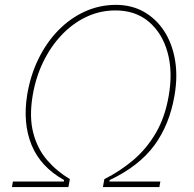

<svg xmlns="http://www.w3.org/2000/svg" viewBox="-20 -757 784 777"><path d="M28.3 0 32.2 -22.5H238.3L239.3 -28.3Q143.6 -82 107.7 -170.4Q71.8 -258.8 89.8 -372.1Q103 -452.6 136 -519.5Q168.9 -586.4 217 -635.3Q265.1 -684.1 324.2 -710.7Q383.3 -737.3 449.2 -737.3Q512.2 -737.3 561.8 -709.5Q611.3 -681.6 643.8 -632.1Q676.3 -582.5 688 -516.1Q699.7 -449.7 686.5 -372.1Q666.5 -252.9 604.5 -168.7Q542.5 -84.5 423.8 -28.3L422.9 -22.5H628.9L625 0H396.5L402.3 -32.2Q465.3 -63.5 519 -108.9Q572.8 -154.3 610.6 -218.8Q648.4 -283.2 663.1 -371.1Q679.7 -467.3 658 -545.4Q636.2 -623.5 581.8 -669.4Q527.3 -715.3 445.3 -714.8Q383.3 -714.4 328.1 -688Q272.9 -661.6 228.8 -614.7Q184.6 -567.9 154.5 -505.6Q124.5 -443.4 112.3 -371.1Q97.7 -284.2 114.5 -219.5Q131.3 -154.8 170.7 -109.1Q210 -63.5 262.7 -32.2L256.8 0Z"/></svg>

Font: Inter Tight Thin
Style: Italic
Weight: 250
Italic angle: -9.39999°
Designer: Rasmus Andersson
Foundry: rsms
Version: Version 3.004